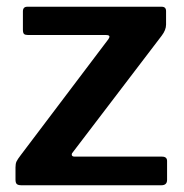

<svg xmlns="http://www.w3.org/2000/svg" viewBox="-20 -550 546 570"><path d="M26 -17V-53Q26 -64 29 -70.5Q32 -77 42 -90L302 -434Q305 -439 305 -441Q305 -446 295 -446H64Q55 -446 51.5 -449Q48 -452 48 -462V-516Q48 -530 61 -530H460Q473 -530 473 -517V-477Q473 -461 460 -444L197 -99Q193 -95 193 -91Q193 -85 202 -85H461Q476 -85 476 -72V-16Q476 0 459 0H44Q34 0 30 -3.5Q26 -7 26 -17Z"/></svg>

Font: n
Style: Regular
Weight: 600
Designer: Pablo Impallari, Rodrigo Fuenzalida
Foundry: Impallari Type
Version: Version 1.002; ttfautohint (v1.5)